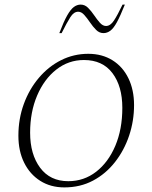

<svg xmlns="http://www.w3.org/2000/svg" viewBox="-20 -805 663 835"><path d="M260 10Q200 10 155 -18.5Q110 -47 85 -97.5Q60 -148 60 -215Q60 -288 83.5 -352.5Q107 -417 149 -466.5Q191 -516 246 -543.5Q301 -571 364 -571Q424 -571 469 -543Q514 -515 538.5 -464.5Q563 -414 563 -348Q563 -279 541.5 -215Q520 -151 480 -100Q440 -49 384.5 -19.5Q329 10 260 10ZM277 -17Q345 -17 398 -58Q451 -99 481.5 -171Q512 -243 512 -336Q512 -430 469 -487Q426 -544 345 -544Q278 -544 225 -502.5Q172 -461 141.5 -389.5Q111 -318 111 -228Q111 -134 154.5 -75.5Q198 -17 277 -17ZM238 -661Q257 -711 272 -737.5Q287 -764 301 -774.5Q315 -785 331 -785Q349 -785 363 -771Q377 -757 389.5 -738.5Q402 -720 414.5 -706Q427 -692 441 -692Q460 -692 475.5 -715.5Q491 -739 513 -785H523Q503 -735 488.5 -708.5Q474 -682 460 -671.5Q446 -661 430 -661Q412 -661 398 -675Q384 -689 371.5 -707.5Q359 -726 346.5 -740Q334 -754 320 -754Q301 -754 286 -730.5Q271 -707 248 -661Z"/></svg>

Font: Spectral SC ExtraLight
Style: Italic
Weight: 275
Italic angle: -10°
Designer: Jean-Baptiste Levee
Foundry: Production Type
Version: Version 2.001